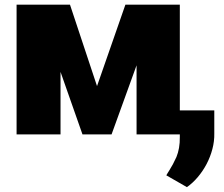

<svg xmlns="http://www.w3.org/2000/svg" viewBox="-20 -565 941 807"><path d="M274.1 -545.5 387.8 -203.1 507.1 -545.5H735.8V-100.9H880.7V-4.3Q881.4 28.4 872.7 61.4Q864 94.5 848.4 124.3Q832.7 154.1 811.4 179.3Q790.1 204.5 765.6 221.6L679 171.9Q681.8 166.9 685 161.8Q688.2 156.6 691.4 151.6Q699.2 139.2 706.9 125Q714.5 110.8 721.6 94.8Q728.7 77.8 732.4 56.8Q736.2 35.9 735.8 9.9V0H554V-290.5L448.9 0H326.7L234.4 -262.8V0H49.7V-545.5Z"/></svg>

Font: Inter P Black
Style: Regular
Weight: 900
Designer: Rasmus Andersson
Foundry: rsms
Version: Version 3.018;git-588b23468